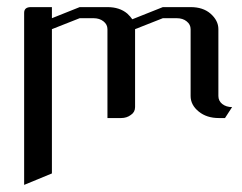

<svg xmlns="http://www.w3.org/2000/svg" viewBox="-20 -332 682 540"><path d="M47.9 188V-295.9Q47.9 -312 66.9 -312H126V-280.8L204.1 -312H282.2Q316.4 -312 337.9 -293.9Q347.2 -285.2 352.1 -277.8L438 -312H516.1Q550.8 -312 571.8 -293.9Q594.2 -274.4 594.2 -250V-62Q594.2 -48.3 605 -39.6Q616.2 -30.8 632.8 -30.8L612.8 0H595.2Q561.5 0 539.1 -18.1Q516.1 -36.6 516.1 -62V-250Q516.1 -263.2 504.9 -272Q494.1 -280.8 477.1 -280.8H438L359.9 -250V-30.8Q359.9 -16.6 348.1 -8.8Q336.4 0 320.8 0H282.2V-250Q282.2 -263.2 271 -272Q259.8 -280.8 243.2 -280.8H204.1L126 -250V155.8Z"/></svg>

Font: Hhenum
Style: Regular
Weight: 400
Designer: T. Christopher White
Version: Version 1.0